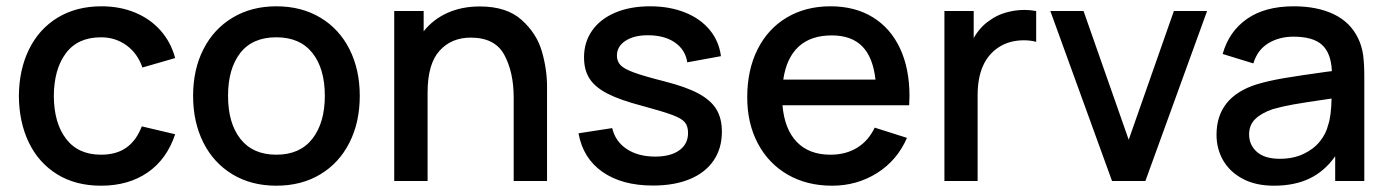

<svg xmlns="http://www.w3.org/2000/svg" viewBox="-20 -575 4414 610"><path d="M40 -270Q40.5 -353.5 72.2 -418.2Q104 -483 163.2 -519Q222.5 -555 302.5 -555Q361 -555 409.2 -535Q457.5 -515 490.2 -478Q523 -441 536.5 -390.5L432.5 -360.5Q417 -405.5 381.8 -431Q346.5 -456.5 301 -456.5Q227 -456.5 189.2 -405.8Q151.5 -355 151 -270Q151.5 -184 190 -133.8Q228.5 -83.5 301 -83.5Q350 -83.5 381.8 -106.2Q413.5 -129 430.5 -173.5L536.5 -148.5Q510 -69 449 -27Q388 15 301 15Q220 15 161.2 -21.5Q102.5 -58 71.5 -122.5Q40.5 -187 40 -270Z M593.5 -270.5Q593.5 -354.5 626.5 -419Q659.5 -483.5 719.5 -519.2Q779.5 -555 858 -555Q937.5 -555 997.8 -519Q1058 -483 1090.5 -418.2Q1123 -353.5 1123 -270.5Q1123 -186.5 1090.2 -121.8Q1057.5 -57 997.5 -21Q937.5 15 858 15Q778.5 15 718.5 -21.2Q658.5 -57.5 626 -122.2Q593.5 -187 593.5 -270.5ZM1012 -270.5Q1012 -357 972.5 -406.8Q933 -456.5 858 -456.5Q782 -456.5 743.2 -406.5Q704.5 -356.5 704.5 -270.5Q704.5 -183.5 744 -133.5Q783.5 -83.5 858 -83.5Q933 -83.5 972.5 -134.2Q1012 -185 1012 -270.5Z M1718 -300V0H1612V-265.5Q1612 -345 1582.5 -400.2Q1553 -455.5 1475.5 -455.5Q1414 -455.5 1376.2 -413.5Q1338.5 -371.5 1338.5 -281V0H1232.5V-540H1326V-475.5Q1356 -513.5 1401.5 -534Q1447 -554.5 1504.5 -554.5Q1589.5 -554.5 1637.2 -511.8Q1685 -469 1701.5 -412Q1718 -355 1718 -300Z M1818 -151.5 1925 -168Q1935 -125.5 1971.2 -101.5Q2007.5 -77.5 2061.5 -77.5Q2110.5 -77.5 2138.2 -97.5Q2166 -117.5 2166 -152.5Q2166 -174 2156 -186.2Q2146 -198.5 2116.8 -209.5Q2087.5 -220.5 2021 -238.5Q1950 -257 1910.2 -277.5Q1870.5 -298 1853 -325.2Q1835.5 -352.5 1835.5 -393Q1835.5 -441.5 1861.5 -478.2Q1887.5 -515 1935 -535Q1982.5 -555 2045.5 -555Q2107 -555 2156 -535.5Q2205 -516 2234.8 -480Q2264.5 -444 2270.5 -396.5L2163.5 -377Q2157.5 -417 2124.2 -440Q2091 -463 2038 -463Q1994 -463 1967 -445.2Q1940 -427.5 1940 -398.5Q1940 -380 1951.5 -368Q1963 -356 1994.5 -344.5Q2026 -333 2091 -316.5Q2160 -299 2199.2 -277.8Q2238.5 -256.5 2256 -227.8Q2273.5 -199 2273.5 -156.5Q2273.5 -103.5 2247.2 -65Q2221 -26.5 2171.8 -6Q2122.5 14.5 2054.5 14.5Q1956 14.5 1894 -29Q1832 -72.5 1818 -151.5Z M2466 -240.5Q2472.5 -164.5 2511.5 -124Q2550.5 -83.5 2618.5 -83.5Q2667 -83.5 2703 -105.5Q2739 -127.5 2759 -169.5L2861.5 -137Q2830.5 -65.5 2766.5 -25.2Q2702.5 15 2623.5 15Q2543.5 15 2482.5 -20.2Q2421.5 -55.5 2387.8 -119.2Q2354 -183 2354 -265.5Q2354 -353 2387 -418.5Q2420 -484 2480 -519.5Q2540 -555 2618.5 -555Q2696 -555 2752.5 -520.5Q2809 -486 2839.2 -421.8Q2869.5 -357.5 2869.5 -270Q2869.5 -260.5 2868.5 -240.5ZM2468.5 -322H2761.5Q2753.5 -393.5 2719.2 -428Q2685 -462.5 2622.5 -462.5Q2556 -462.5 2517.2 -426.8Q2478.5 -391 2468.5 -322Z M3235.5 -543.5Q3252 -543.5 3272 -540V-442Q3255 -447 3232.5 -447Q3211.5 -447 3191.2 -441.8Q3171 -436.5 3154 -425.5Q3086 -382 3086 -272.5V0H2980.5V-540H3073.5V-454Q3093.5 -489.5 3123.5 -509.5Q3146 -526.5 3175.5 -535Q3205 -543.5 3235.5 -543.5Z M3513 0 3317 -540H3422.5L3566 -131L3709.5 -540H3815L3619 0Z M4314.5 -332.5V0H4222V-78.5Q4188.5 -31 4140.8 -8Q4093 15 4027.5 15Q3969.5 15 3928.5 -6.8Q3887.5 -28.5 3866.2 -65.2Q3845 -102 3845 -147Q3845 -266.5 3972.5 -307Q4011 -318.5 4059.8 -326.8Q4108.5 -335 4195 -347L4211.5 -349Q4209 -406 4180.5 -432.2Q4152 -458.5 4089.5 -458.5Q4044 -458.5 4009.5 -437.5Q3975 -416.5 3962 -373.5L3864.5 -403.5Q3884.5 -475 3941.8 -515Q3999 -555 4090.5 -555Q4165 -555 4218 -529.5Q4271 -504 4295.5 -452Q4307 -427.5 4310.8 -399.8Q4314.5 -372 4314.5 -332.5ZM4199.5 -177.5Q4209.5 -206.5 4210.5 -262L4197.5 -260Q4124.5 -249.5 4088.2 -243Q4052 -236.5 4023 -228Q3988 -216 3968.2 -197Q3948.5 -178 3948.5 -148Q3948.5 -114.5 3973.2 -92.5Q3998 -70.5 4046 -70.5Q4088.5 -70.5 4121 -85.8Q4153.5 -101 4173.2 -125.5Q4193 -150 4199.5 -177.5Z"/></svg>

Font: Manrope KiralyPet SmBd KiralyPet
Style: Regular
Weight: 600
Designer: Mikhail Sharanda
Foundry: Mikhail Sharanda
Version: Version 4.502